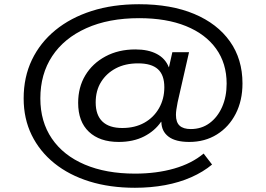

<svg xmlns="http://www.w3.org/2000/svg" viewBox="-20 -734 1261 909"><path d="M619 155Q500 155 403.5 125Q307 95 237.5 39Q168 -17 130 -94.5Q92 -172 92 -268Q92 -369 131 -450.5Q170 -532 242 -591Q314 -650 414 -682Q514 -714 638 -714Q790 -714 899.5 -668Q1009 -622 1068.5 -538Q1128 -454 1128 -339Q1128 -258 1096 -195.5Q1064 -133 1007 -97.5Q950 -62 876 -62Q811 -62 778 -87Q745 -112 744 -156L743 -158Q713 -114 662 -88Q611 -62 542 -62Q452 -62 401 -110Q350 -158 350 -247Q350 -321 384 -377.5Q418 -434 479.5 -467Q541 -500 621 -500Q682 -500 722.5 -478.5Q763 -457 779 -416H780L796 -487H875L821 -250Q817 -229 815 -215.5Q813 -202 813 -190Q813 -155 830.5 -139Q848 -123 883 -123Q934 -123 972 -151Q1010 -179 1031.5 -227.5Q1053 -276 1053 -338Q1053 -434 1003 -503.5Q953 -573 860.5 -610.5Q768 -648 639 -648Q494 -648 388.5 -600.5Q283 -553 227 -468Q171 -383 171 -268Q171 -158 225.5 -78Q280 2 381 45Q482 88 619 88Q721 88 804.5 64Q888 40 944 -7L984 45Q942 80 885.5 105Q829 130 761.5 142.5Q694 155 619 155ZM559 -128Q619 -128 663.5 -153Q708 -178 733 -222Q758 -266 758 -321Q758 -379 727.5 -406.5Q697 -434 634 -434Q573 -434 528.5 -410.5Q484 -387 458.5 -346Q433 -305 433 -249Q433 -189 465 -158.5Q497 -128 559 -128Z"/></svg>

Font: Nunito Sans 7pt Expanded
Style: Regular
Weight: 400
Width: 7
Designer: Vernon Adams
Foundry: Vernon Adams
Version: Version 3.101;gftools[0.9.27]